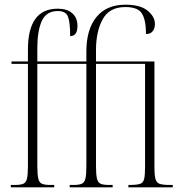

<svg xmlns="http://www.w3.org/2000/svg" viewBox="-20 -798 764 818"><path d="M26 0V-10H43Q67 -10 79 -15Q91 -20 95 -37.5Q99 -55 99 -91V-526H29V-536H99V-587Q99 -761 226 -761Q266 -761 288 -741.5Q310 -722 310 -688Q310 -644 279 -644Q279 -701 270 -726Q261 -751 227 -751Q177 -751 158 -708.5Q139 -666 139 -593V-536H348V-579Q348 -673 391 -725.5Q434 -778 514 -778Q578 -778 609 -752.5Q640 -727 640 -696Q640 -677 630.5 -665Q621 -653 602 -653Q602 -712 585 -740Q568 -768 514 -768Q446 -768 417.5 -716Q389 -664 389 -585V-536H638V-86Q638 -51 642.5 -35Q647 -19 661 -14.5Q675 -10 703 -10H716V0H527V-10H532Q562 -10 576 -14.5Q590 -19 594 -35Q598 -51 598 -86V-526H389V-91Q389 -55 393 -37.5Q397 -20 409 -15Q421 -10 445 -10H460V0H277V-10H293Q316 -10 328 -15Q340 -20 344 -37.5Q348 -55 348 -91V-526H139V-91Q139 -55 143 -37.5Q147 -20 159 -15Q171 -10 195 -10H211V0Z"/></svg>

Font: Noto Serif Display ExtraCondensed ExtraLight
Style: Regular
Weight: 200
Width: 2
Designer: Monotype Design Team
Foundry: Monotype Imaging Inc.
Version: Version 2.009